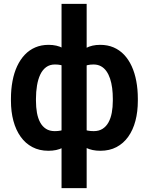

<svg xmlns="http://www.w3.org/2000/svg" viewBox="-20 -770 770 993"><path d="M692.9 -259.3V-249Q692.9 -192.4 680.4 -145Q668 -97.7 643.3 -63Q618.7 -28.3 582.5 -9.3Q546.4 9.8 499 9.8Q456.5 9.8 425 -5.6Q393.6 -21 372.3 -49.1Q351.1 -77.1 338.1 -115Q325.2 -152.8 318.8 -197.3V-316.4Q325.2 -364.3 337.9 -404.5Q350.6 -444.8 372.1 -474.9Q393.6 -504.9 424.6 -521.5Q455.6 -538.1 498 -538.1Q536.6 -538.1 567.4 -524.9Q598.1 -511.7 621.6 -487.1Q645 -462.4 660.9 -428Q676.8 -393.6 684.8 -350.8Q692.9 -308.1 692.9 -259.3ZM563.5 -249V-259.3Q563.5 -288.1 560.1 -314.7Q556.6 -341.3 549.3 -363.3Q542 -385.3 530.3 -401.9Q518.6 -418.5 502 -427.5Q485.4 -436.5 463.9 -436.5Q430.7 -436.5 409.4 -424.3Q388.2 -412.1 377.7 -390.6Q367.2 -369.1 365.2 -340.3V-172.9Q367.7 -148.4 378.4 -130.4Q389.2 -112.3 410.4 -102.1Q431.6 -91.8 464.8 -91.8Q491.7 -91.8 510.5 -103.8Q529.3 -115.7 541 -137Q552.7 -158.2 558.1 -186.8Q563.5 -215.3 563.5 -249ZM36.6 -249V-259.3Q36.6 -308.1 44.7 -350.8Q52.7 -393.6 68.8 -428Q85 -462.4 108.4 -487.1Q131.8 -511.7 162.6 -524.9Q193.4 -538.1 231.4 -538.1Q273.9 -538.1 304.7 -521.5Q335.4 -504.9 356.4 -474.9Q377.4 -444.8 390.1 -404.5Q402.8 -364.3 409.7 -316.4V-202.1Q403.3 -156.7 390.4 -117.9Q377.4 -79.1 356.2 -50.3Q335 -21.5 304.2 -5.9Q273.4 9.8 230.5 9.8Q183.6 9.8 147.5 -9.3Q111.3 -28.3 86.7 -63Q62 -97.7 49.3 -145Q36.6 -192.4 36.6 -249ZM166 -259.3V-249Q166 -215.3 171.1 -186.8Q176.3 -158.2 187.7 -137Q199.2 -115.7 217.8 -103.8Q236.3 -91.8 263.2 -91.8Q296.9 -91.8 317.9 -102.8Q338.9 -113.8 349.9 -133.1Q360.8 -152.3 362.8 -178.2V-340.3Q361.3 -369.1 350.6 -390.6Q339.8 -412.1 318.8 -424.3Q297.9 -436.5 264.2 -436.5Q237.3 -436.5 218.5 -422.6Q199.7 -408.7 188.2 -384.3Q176.8 -359.9 171.4 -327.6Q166 -295.4 166 -259.3ZM298.3 203.1V-750H428.2V203.1Z"/></svg>

Font: Roboto SemiBold
Style: Regular
Weight: 600
Designer: Christian Robertson
Foundry: Google
Version: Version 3.009; 2024